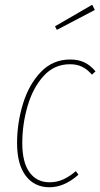

<svg xmlns="http://www.w3.org/2000/svg" viewBox="-20 -780 423 810"><path d="M383 -479 368 -465Q349 -487 327 -498Q305 -509 275 -509Q209 -509 164 -459.5Q119 -410 96.5 -333Q74 -256 74 -176Q74 -95 104.5 -53Q135 -11 189 -11Q220 -11 246.5 -23Q273 -35 300 -58L311 -43Q251 10 189 10Q125 10 88.5 -38.5Q52 -87 52 -176Q52 -261 77 -342.5Q102 -424 152.5 -476.5Q203 -529 276 -529Q310 -529 335.5 -517Q361 -505 383 -479ZM369 -760 380 -738 220 -654 212 -669Z"/></svg>

Font: Fira Sans Extra Condensed Thin
Style: Italic
Weight: 250
Width: 3
Italic angle: -8°
Designer: Carrois Corporate & Edenspiekermann AG
Foundry: Carrois Corporate GbR & Edenspiekermann AG
Version: Version 4.203